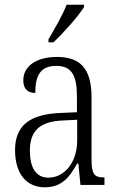

<svg xmlns="http://www.w3.org/2000/svg" viewBox="-20 -786 503 816"><path d="M186 -619V-606H207C252 -648 316 -721 337 -756V-766H263C246 -721 215 -669 186 -619ZM170 10C245 10 277 -36 308 -91H313L322 0H424V-32H421C381 -32 369 -45 369 -110V-372C369 -495 321 -544 222 -544C132 -544 79 -503 79 -445C79 -409 97 -391 130 -391C130 -464 151 -506 219 -506C290 -506 307 -458 307 -372V-309L238 -306C107 -301 44 -253 44 -148C44 -41 98 10 170 10ZM185 -31C131 -31 107 -77 107 -145C107 -225 143 -270 248 -274L308 -277V-188C308 -101 258 -31 185 -31Z"/></svg>

Font: Noto Serif Myanmar Condensed Light
Style: Regular
Weight: 300
Width: 3
Designer: Ben Mitchell and the Monotype Design Team
Foundry: Monotype Imaging Inc.
Version: Version 2.106